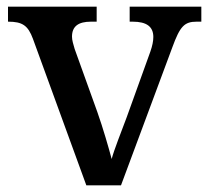

<svg xmlns="http://www.w3.org/2000/svg" viewBox="-20 -556 627 576"><path d="M79 -439 239 0H343L497 -414C520 -477 533 -491 570 -491H584V-536H369V-491H378C420 -491 440 -476 440 -445C440 -433 437 -418 431 -401L360 -204C344 -161 322 -106 315 -79C306 -113 289 -172 272 -220L204 -409C200 -423 196 -435 196 -446C196 -477 215 -491 253 -491H270V-536H4V-491C47 -491 64 -480 79 -439Z"/></svg>

Font: Noto Serif Telugu Medium
Style: Regular
Weight: 500
Designer: Jelle Bosma - Monotype Design Team
Foundry: Monotype Imaging Inc.
Version: Version 2.005